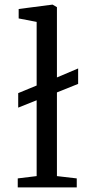

<svg xmlns="http://www.w3.org/2000/svg" viewBox="-20 -813 381 833"><path d="M139 -49V-378L59 -346V-409L139 -442V-718L61 -733V-774L208 -793L227 -782V-477L319 -516V-449L227 -412V-49L313 -39V0H57V-39Z"/></svg>

Font: Grenzecho Serif
Style: Serif-Regular
Weight: 400
Designer: Dan Reynolds
Foundry: Dan Reynolds
Version: Version 1.001; ttfautohint (v1.1) -l 5 -r 5 -G 72 -x 0 -D la